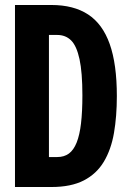

<svg xmlns="http://www.w3.org/2000/svg" viewBox="-20 -749 509 769"><path d="M40 0V-729H186Q275 -729 333 -691Q391 -653 419.5 -572.5Q448 -492 448 -364Q448 -283 436.5 -216.5Q425 -150 396 -101.5Q367 -53 316 -26.5Q265 0 186 0ZM176 -120H209Q237 -120 256 -134Q275 -148 287 -178Q299 -208 304.5 -255Q310 -302 310 -367Q310 -459 298.5 -512Q287 -565 265 -587Q243 -609 209 -609H176Z"/></svg>

Font: Mona Sans Condensed
Style: Bold
Weight: 700
Width: 3
Designer: Deni Anggara
Foundry: GitHub
Version: Version 2.000